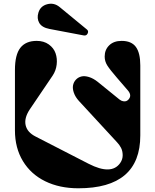

<svg xmlns="http://www.w3.org/2000/svg" viewBox="-20 -994 832 1029"><path d="M428.2 -804.2 245.1 -838.9Q204.6 -846.7 190.4 -871.1Q176.3 -895.5 186 -926.8Q196.8 -961.9 233.2 -971.4Q269.5 -981 299.8 -956.1L445.8 -835.9Q456.1 -827.6 449.7 -814.5Q443.4 -801.3 428.2 -804.2ZM606.9 -231.9 402.8 -453.1Q383.8 -474.1 376 -496.3Q368.2 -518.6 371.3 -536.1Q374.5 -553.7 386.5 -566.7Q398.4 -579.6 415.8 -584Q433.1 -588.4 456.5 -581.3Q480 -574.2 503.9 -555.2L620.1 -460.9Q629.9 -453.1 639.9 -451.4Q649.9 -449.7 656.2 -452.1Q662.6 -454.6 667 -459Q689.5 -481.4 665 -509.8L606.9 -577.1Q568.8 -621.1 554.9 -643.3Q541 -665.5 541 -690.9Q541 -727.5 565.4 -751.2Q589.8 -774.9 631.8 -774.9Q684.6 -774.9 708.3 -742.4Q731.9 -710 731.9 -643.1V-268.1Q731.9 15.1 399.9 15.1Q299.3 15.1 222.4 -22.5Q145.5 -60.1 102.8 -130.6Q60.1 -201.2 60.1 -294.9V-619.1Q60.1 -700.7 89.1 -737.8Q118.2 -774.9 176.8 -774.9Q214.8 -774.9 241.5 -755.9Q268.1 -736.8 277.8 -708.5Q287.6 -680.2 283.7 -647.7Q279.8 -615.2 262.2 -588.9L139.2 -407.2Q108.9 -361.3 117.4 -323Q126 -284.7 170.9 -262.2L455.1 -116.2Q577.1 -53.7 624 -120.1Q637.7 -139.6 637.5 -162.4Q637.2 -185.1 628.7 -201.7Q620.1 -218.3 606.9 -231.9Z"/></svg>

Font: Pilowlava
Style: Regular
Weight: 400
Designer: Anton Moglia, Jérémy Landes, Maksym Kobuzan (Cyrillic), Velvetyne Type Foundry
Foundry: Anton Moglia, Jérémy Landes, Velvetyne Type Foundry
Version: Version 1.001;hotconv 1.0.109;makeotfexe 2.5.65596